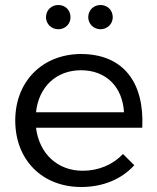

<svg xmlns="http://www.w3.org/2000/svg" viewBox="-20 -745 628 768"><path d="M213 -628C241 -628 262 -649 262 -676C262 -705 241 -725 213 -725C186 -725 164 -705 164 -676C164 -649 186 -628 213 -628ZM382 -628C409 -628 431 -649 431 -676C431 -705 409 -725 382 -725C355 -725 333 -705 333 -676C333 -649 355 -628 382 -628ZM303 -529C150 -528 41 -420 41 -263C41 -106 148 3 305 3C393 3 467 -29 517 -84L472 -129C431 -86 374 -62 311 -62C210 -62 137 -130 124 -234H549C558 -412 476 -529 303 -529ZM124 -296C135 -398 205 -464 304 -464C404 -464 470 -398 476 -296Z"/></svg>

Font: Juman Normal
Style: Regular
Weight: 300
Designer: Bandar Raffah (Arabic) Julieta Ulanovsky (Latin)
Foundry: Caramella
Version: Version 5.022;PS 005.022;hotconv 1.0.88;makeotf.lib2.5.64775